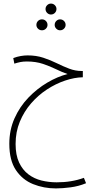

<svg xmlns="http://www.w3.org/2000/svg" viewBox="-20 -780 539 1071"><path d="M292 271Q224 271 164.5 247Q105 223 68.5 168.5Q32 114 32 22Q32 -55 61 -120Q90 -185 138 -235Q186 -285 243.5 -319Q301 -353 357 -367Q327 -377 293.5 -393.5Q260 -410 220 -423.5Q180 -437 130 -437Q110 -437 94.5 -434Q79 -431 60 -425L54 -456Q75 -464 95.5 -467.5Q116 -471 134 -471Q182 -471 221.5 -458Q261 -445 296.5 -427.5Q332 -410 366 -397Q400 -384 436 -384H442V-349Q395 -348 343 -330.5Q291 -313 242 -281Q193 -249 153.5 -203.5Q114 -158 90.5 -101Q67 -44 67 23Q67 85 86.5 126.5Q106 168 138.5 192.5Q171 217 212 227Q253 237 296 237Q380 237 448 212L460 242Q419 259 373.5 265Q328 271 292 271ZM264 -699Q252 -699 243 -708Q234 -717 234 -730Q234 -742 243 -751Q252 -760 264 -760Q277 -760 286 -751Q295 -742 295 -730Q295 -717 286 -708Q277 -699 264 -699ZM214 -611Q201 -611 192 -620Q183 -629 183 -641Q183 -654 192 -663Q201 -672 214 -672Q227 -672 236 -663Q245 -654 245 -641Q245 -629 236 -620Q227 -611 214 -611ZM315 -611Q303 -611 294 -620Q285 -629 285 -641Q285 -654 294 -663Q303 -672 315 -672Q328 -672 337 -663Q346 -654 346 -641Q346 -629 337 -620Q328 -611 315 -611Z"/></svg>

Font: Noto Sans Arabic UI XCn XLt
Style: Regular
Weight: 200
Width: 2
Designer: Monotype Design Team, Nadine Chahine and Nizar Qandah
Foundry: Monotype Imaging Inc.
Version: Version 2.010; ttfautohint (v1.8.4.7-5d5b)